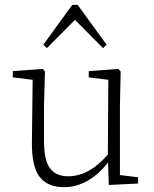

<svg xmlns="http://www.w3.org/2000/svg" viewBox="-20 -759 635 794"><path d="M290 -677 174 -560 159 -574 279 -739H301L421 -574L406 -560ZM476 -35 551 -26V0L430 6L427 -87Q345 15 245 15Q177 15 144 -27.5Q111 -70 112 -170L115 -429L33 -439V-465L157 -474L166 -463L162 -324V-176Q162 -97 186.5 -63.5Q211 -30 262 -30Q349 -30 426 -120L428 -429L347 -439V-465L470 -474L479 -463L476 -324Z"/></svg>

Font: TypoPRO Source Serif Pro
Style: Regular
Weight: 300
Designer: Frank Grießhammer
Foundry: Adobe Systems Incorporated
Version: Version 1.017;PS (version unavailable);hotconv 1.0.79;makeot